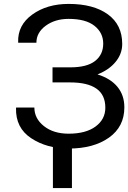

<svg xmlns="http://www.w3.org/2000/svg" viewBox="-20 -741 649 971"><path d="M598.1 -518.6Q598.1 -469.2 564.9 -428.5Q531.7 -387.7 473.1 -364.7Q539.1 -344.2 574 -301.8Q608.9 -259.3 608.9 -198.2Q608.9 -100.1 531 -44.9Q453.1 10.3 327.1 10.3Q216.8 10.3 137.7 -42Q58.6 -94.2 61 -194.3L62 -197.3H153.8Q153.8 -141.6 202.1 -103.3Q250.5 -64.9 327.1 -64.9Q414.1 -64.9 463.4 -101.3Q512.7 -137.7 512.7 -196.3Q512.7 -261.2 467.8 -292.7Q422.9 -324.2 335 -324.2H245.6V-400.4H335Q419.9 -400.4 460.9 -432.6Q502 -464.8 502 -520.5Q502 -575.2 457.8 -610.4Q413.6 -645.5 327.1 -645.5Q258.3 -645.5 211.2 -610.8Q164.1 -576.2 164.1 -524.9H72.3L71.8 -527.8Q68.8 -613.8 143.3 -667.5Q217.8 -721.2 327.1 -721.2Q452.6 -721.2 525.4 -668.5Q598.1 -615.7 598.1 -518.6ZM343.8 210H247.6V-42H343.8Z"/></svg>

Font: GeogebraSans
Style: Regular
Weight: 400
Designer: Google
Version: Version 1.100140; 2013